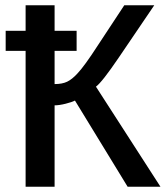

<svg xmlns="http://www.w3.org/2000/svg" viewBox="-20 -708 632 728"><path d="M187 -308.6V0H77.1V-515.1H1.5V-591.3H77.1V-688H187V-591.3H270.5V-515.1H187V-389.2Q215.8 -389.2 234.6 -398.2Q253.4 -407.2 273.9 -429.7Q300.3 -457.5 351.1 -536.1L451.2 -688H564.9L429.7 -488.8Q366.7 -396 343.8 -379.4L588.4 0H463.9L264.2 -326.7Q252.9 -320.8 228.8 -314.7Q204.6 -308.6 187 -308.6Z"/></svg>

Font: Arimo Medium
Style: Regular
Weight: 500
Designer: Steve Matteson
Foundry: Monotype Imaging Inc.
Version: Version 1.33